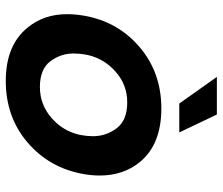

<svg xmlns="http://www.w3.org/2000/svg" viewBox="-73 -687 770 664"><g transform="rotate(90 312.0 -355.0)"><path d="M281 -108Q343 -108 390 -150Q451 -205 451 -292Q451 -337 423.5 -373.5Q396 -410 334 -410Q272 -410 226 -368Q165 -313 165 -224Q165 -180 192 -144Q219 -108 281 -108ZM260 10Q136 10 75 -66Q29 -122 29 -202Q29 -229 34 -259Q54 -377 142.5 -452.5Q231 -528 355 -528Q480 -528 541 -453Q587 -396 587 -315Q587 -288 582 -259Q561 -141 473 -65.5Q385 10 260 10ZM438 -590H338L246 -720H376Z"/></g></svg>

Font: YamahaIndonesia935. App
Style: Bold Italic
Weight: 700
Italic angle: -10°
Designer: Dalton Maag Ltd
Foundry: Dalton Maag Ltd
Version: Version 1.002; January 01, 2024; Regular/Italic